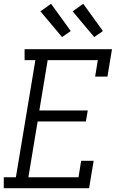

<svg xmlns="http://www.w3.org/2000/svg" viewBox="-25 -995 645 1015"><path d="M-5 0V-58H59L162 -677H105V-735H567L543 -590H478L492 -677H227L183 -411H439L429 -353H174L125 -58H390L404 -145H470L446 0ZM473 -799 359 -935 415 -975 519 -831ZM303 -799 189 -935 245 -975 349 -831Z"/></svg>

Font: Iosevka Etoile Light Oblique
Style: Regular
Weight: 300
Italic angle: -9°
Designer: Belleve Invis
Foundry: Belleve Invis
Version: Version 15.5.2; ttfautohint (v1.8.4)